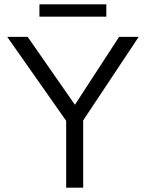

<svg xmlns="http://www.w3.org/2000/svg" viewBox="-20 -871 677 891"><path d="M287 0V-345.6L294.3 -300L13.4 -700H108.3L338.8 -368.8L318.5 -370.7L532.7 -700H623.7L353 -292.7L366 -350.9V0ZM163 -793.7V-850.9H473.4V-793.7Z"/></svg>

Font: Lexend Medium
Style: Regular
Weight: 500
Designer: Bonnie Shaver-Troup, Thomas Jockin
Foundry: Lexend
Version: Version 1.005